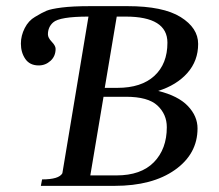

<svg xmlns="http://www.w3.org/2000/svg" viewBox="-20 -605 713 625"><path d="M161 -446Q161 -422 144.5 -407Q128 -392 106 -392Q77 -392 62.5 -413Q48 -434 48 -463Q48 -489 60.5 -513.5Q73 -538 94 -550Q117 -564 131.5 -570Q146 -576 181 -580.5Q216 -585 274 -585H395Q511 -585 568 -549.5Q625 -514 625 -462Q625 -407 590 -367.5Q555 -328 495 -309Q560 -293 591.5 -260Q623 -227 623 -187Q623 -104 549.5 -52Q476 0 353 0H113L117 -21Q172 -21 183 -41L268 -551Q174 -551 153 -532Q136 -517 136 -493Q136 -482 148.5 -469Q161 -456 161 -446ZM360 -551 321 -319H362Q440 -319 482.5 -358Q525 -397 525 -466Q525 -551 389 -551ZM317 -290 274 -34H359Q439 -34 481 -77Q523 -120 523 -191Q523 -233 492.5 -261.5Q462 -290 390 -290Z"/></svg>

Font: Judson
Style: Italic
Weight: 400
Italic angle: -9.5°
Version: Version 20110429